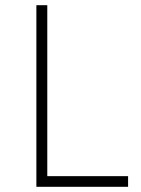

<svg xmlns="http://www.w3.org/2000/svg" viewBox="-20 -719 541 739"><path d="M120 -699V0H473V-41H162V-699Z"/></svg>

Font: Montserrat ExtraLight
Style: Regular
Weight: 250
Designer: Julieta Ulanovsky
Foundry: Julieta Ulanovsky
Version: Version 4.000